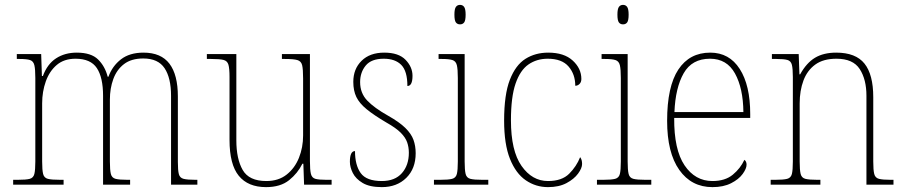

<svg xmlns="http://www.w3.org/2000/svg" viewBox="-20 -758 3713 788"><path d="M34 0V-20H52Q87 -20 102 -24Q117 -28 121 -44Q125 -60 125 -95V-438Q125 -474 121 -490.5Q117 -507 103.5 -511.5Q90 -516 60 -516H49V-536H149L152 -446H156Q174 -495 210 -518.5Q246 -542 295 -542Q354 -542 382.5 -514Q411 -486 422 -443H425Q441 -487 476.5 -514.5Q512 -542 569 -542Q641 -542 675.5 -496.5Q710 -451 710 -362V-93Q710 -59 714 -43.5Q718 -28 733.5 -24Q749 -20 783 -20H790V0H682V-365Q682 -438 655.5 -478Q629 -518 568 -518Q519 -518 489 -495Q459 -472 445 -433.5Q431 -395 431 -349V-95Q431 -60 435 -44Q439 -28 454.5 -24Q470 -20 504 -20H514V0H403V-365Q403 -440 377.5 -478.5Q352 -517 290 -517Q243 -517 213 -491.5Q183 -466 168 -424Q153 -382 153 -334V-95Q153 -60 157 -44Q161 -28 176.5 -24Q192 -20 228 -20H241V0Z M1072 10Q998 10 960 -36.5Q922 -83 922 -184V-442Q922 -477 917.5 -492.5Q913 -508 897.5 -512Q882 -516 847 -516H829V-536H950V-182Q950 -106 976 -60.5Q1002 -15 1073 -15Q1123 -15 1156.5 -41.5Q1190 -68 1207 -110.5Q1224 -153 1224 -202V-436Q1224 -474 1220 -490.5Q1216 -507 1200.5 -511.5Q1185 -516 1149 -516H1137V-536H1252V-97Q1252 -61 1256 -44.5Q1260 -28 1274.5 -24Q1289 -20 1320 -20H1341V0H1228L1225 -86H1221Q1202 -47 1166.5 -18.5Q1131 10 1072 10Z M1547 10Q1497 10 1468.5 -7Q1440 -24 1428 -48Q1416 -72 1416 -94Q1416 -138 1437 -138Q1437 -80 1460.5 -47.5Q1484 -15 1547 -15Q1601 -15 1629.5 -47.5Q1658 -80 1658 -131Q1658 -154 1651 -174Q1644 -194 1624.5 -213.5Q1605 -233 1566 -255Q1515 -285 1485 -309.5Q1455 -334 1442.5 -360Q1430 -386 1430 -422Q1430 -475 1464 -508.5Q1498 -542 1557 -542Q1616 -542 1644.5 -512.5Q1673 -483 1673 -447Q1673 -405 1652 -405Q1652 -466 1627 -491.5Q1602 -517 1555 -517Q1504 -517 1481 -489Q1458 -461 1458 -421Q1458 -376 1487 -345.5Q1516 -315 1573 -283Q1619 -257 1643.5 -233Q1668 -209 1677 -184Q1686 -159 1686 -129Q1686 -66 1647.5 -28Q1609 10 1547 10Z M1868 -658Q1857 -658 1851 -666Q1845 -674 1845 -698Q1845 -721 1851 -729.5Q1857 -738 1868 -738Q1879 -738 1885 -729.5Q1891 -721 1891 -698Q1891 -674 1885 -666Q1879 -658 1868 -658ZM1761 0V-20H1786Q1820 -20 1835.5 -24Q1851 -28 1855 -44Q1859 -60 1859 -95V-438Q1859 -474 1855 -490.5Q1851 -507 1837 -511.5Q1823 -516 1794 -516H1780V-536H1887V-95Q1887 -60 1891 -44Q1895 -28 1910.5 -24Q1926 -20 1960 -20H1984V0Z M2229 10Q2179 10 2138 -18Q2097 -46 2073 -106Q2049 -166 2049 -263Q2049 -370 2072.5 -430.5Q2096 -491 2136.5 -516.5Q2177 -542 2230 -542Q2295 -542 2330.5 -509.5Q2366 -477 2366 -434Q2366 -421 2358.5 -413.5Q2351 -406 2341 -406Q2341 -453 2313.5 -485Q2286 -517 2228 -517Q2183 -517 2149 -493.5Q2115 -470 2096 -415Q2077 -360 2077 -264Q2077 -139 2120.5 -77Q2164 -15 2229 -15Q2286 -15 2316 -45Q2346 -75 2361 -113Q2369 -103 2369 -85Q2369 -68 2352.5 -45.5Q2336 -23 2305 -6.5Q2274 10 2229 10Z M2537 -658Q2526 -658 2520 -666Q2514 -674 2514 -698Q2514 -721 2520 -729.5Q2526 -738 2537 -738Q2548 -738 2554 -729.5Q2560 -721 2560 -698Q2560 -674 2554 -666Q2548 -658 2537 -658ZM2430 0V-20H2455Q2489 -20 2504.5 -24Q2520 -28 2524 -44Q2528 -60 2528 -95V-438Q2528 -474 2524 -490.5Q2520 -507 2506 -511.5Q2492 -516 2463 -516H2449V-536H2556V-95Q2556 -60 2560 -44Q2564 -28 2579.5 -24Q2595 -20 2629 -20H2653V0Z M2904 10Q2818 10 2768 -60.5Q2718 -131 2718 -262Q2718 -403 2764 -472.5Q2810 -542 2895 -542Q2973 -542 3016 -475Q3059 -408 3059 -290V-274H2747Q2746 -144 2789.5 -79.5Q2833 -15 2904 -15Q2956 -15 2987.5 -41Q3019 -67 3035 -102Q3044 -96 3044 -82Q3044 -66 3028 -44Q3012 -22 2980.5 -6Q2949 10 2904 10ZM3031 -298Q3030 -396 2996.5 -456.5Q2963 -517 2894 -517Q2820 -517 2786 -457.5Q2752 -398 2748 -298Z M3143 0V-20H3161Q3195 -20 3210.5 -24Q3226 -28 3230 -44Q3234 -60 3234 -95V-442Q3234 -476 3230 -492Q3226 -508 3211.5 -512Q3197 -516 3167 -516H3148V-536H3258L3261 -453H3264Q3290 -500 3325 -521Q3360 -542 3412 -542Q3492 -542 3528 -497Q3564 -452 3564 -359V-95Q3564 -60 3568 -44Q3572 -28 3587.5 -24Q3603 -20 3636 -20H3647V0H3536V-365Q3536 -432 3508.5 -474.5Q3481 -517 3413 -517Q3359 -517 3326 -493Q3293 -469 3277.5 -427.5Q3262 -386 3262 -334V-95Q3262 -60 3266 -44Q3270 -28 3285.5 -24Q3301 -20 3335 -20H3347V0Z"/></svg>

Font: Noto Serif Ethiopic SemiCondensed Thin
Style: Regular
Weight: 100
Width: 4
Designer: Monotype Design Team
Foundry: Monotype Imaging Inc.
Version: Version 2.102; ttfautohint (v1.8.4.7-5d5b)